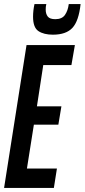

<svg xmlns="http://www.w3.org/2000/svg" viewBox="-32 -921 415 941"><path d="M-12 0 98 -700H335L318 -602H180L149 -400H269L254 -310H134L100 -95H247L232 0ZM227 -751Q183 -751 156.5 -768.5Q130 -786 130 -839Q130 -869 137 -901H195Q193 -893 192.5 -887Q192 -881 192 -874Q192 -853 202 -840Q212 -827 239 -827Q272 -827 286.5 -848Q301 -869 305 -901H363Q354 -818 323 -784.5Q292 -751 227 -751Z"/></svg>

Font: Georama Extra Condensed SemiBold
Style: Italic
Weight: 600
Width: 2
Italic angle: -9°
Designer: Jean-Baptiste Levee
Foundry: Production Type
Version: Version 1.000